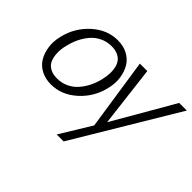

<svg xmlns="http://www.w3.org/2000/svg" viewBox="-137 -757 1230 1230"><g transform="rotate(45 477.5 -142.0)"><path d="M220.2 9.8Q170.4 9.8 131.3 -10.7Q92.3 -31.2 71 -66.4Q49.8 -101.6 42.7 -148.7Q35.6 -195.8 48.8 -249Q72.8 -352.5 150.9 -423.3Q229 -494.1 325.2 -494.1Q375.5 -494.1 414.3 -473.6Q453.1 -453.1 474.6 -417.7Q496.1 -382.3 503.2 -335.2Q510.3 -288.1 497.1 -234.9Q473.1 -131.3 395 -60.8Q316.9 9.8 220.2 9.8ZM474.1 210 603 -1 529.8 -487.8H597.2L647 -74.2L886.2 -487.8H955.1L537.1 210ZM222.2 -44.9Q263.7 -44.9 299.3 -61.8Q335 -78.6 360.4 -107.7Q385.7 -136.7 403.3 -172.4Q420.9 -208 430.2 -249Q437.5 -280.3 438.7 -307.4Q439.9 -334.5 434.3 -358.9Q428.7 -383.3 415.5 -400.9Q402.3 -418.5 378.9 -428.7Q355.5 -439 323.2 -439Q281.7 -439 246.1 -422.1Q210.4 -405.3 185.3 -376.2Q160.2 -347.2 142.8 -311.5Q125.5 -275.9 116.2 -234.9Q106 -197.3 107.2 -162.8Q108.4 -128.4 118.7 -102.3Q128.9 -76.2 155.3 -60.5Q181.6 -44.9 222.2 -44.9Z"/></g></svg>

Font: HK Grotesk Light Italic
Style: Regular
Weight: 300
Italic angle: -13°
Designer: Alfredo Marco Pradil and Stefan Peev
Foundry: Hanken Design Co.
Version: Version 1.000;PS 001.000;hotconv 1.0.88;makeotf.lib2.5.64775